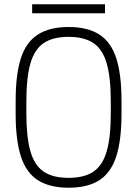

<svg xmlns="http://www.w3.org/2000/svg" viewBox="-20 -866 640 896"><path d="M300 10Q212 10 157 -25Q102 -60 77.5 -136Q53 -212 53 -335V-395Q53 -519 77.5 -594.5Q102 -670 157 -705Q212 -740 300 -740Q389 -740 443.5 -705Q498 -670 522.5 -594.5Q547 -519 547 -395V-335Q547 -212 522.5 -136Q498 -60 443.5 -25Q389 10 300 10ZM300 -36Q373 -36 416 -65Q459 -94 478 -160Q497 -226 497 -337V-393Q497 -504 478 -570Q459 -636 416 -665Q373 -694 300 -694Q227 -694 184 -665Q141 -636 122 -570Q103 -504 103 -393V-337Q103 -226 122 -160Q141 -94 184 -65Q227 -36 300 -36ZM130 -804V-846H470V-804Z"/></svg>

Font: M PLUS Code Latin Expanded Light
Style: Regular
Weight: 300
Width: 7
Designer: Coji Morishita
Foundry: UNDERFOREST DESIGN
Version: Version 1.002; ttfautohint (v1.8.3)